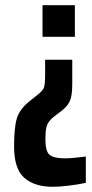

<svg xmlns="http://www.w3.org/2000/svg" viewBox="-20 -530 354 736"><path d="M143 -510H267V-389H143ZM34 32Q34 -43 45 -77.5Q56 -112 92 -141L122 -165Q144 -182 148.5 -194.5Q153 -207 153 -246V-301H257V-209Q257 -163 248 -143Q239 -123 216 -105L204 -96Q182 -80 172 -69Q162 -58 158 -42Q154 -26 154 4Q154 49 169.5 63Q185 77 229 77Q257 77 309 70V171Q281 177 245 181.5Q209 186 182 186Q112 186 73 151.5Q34 117 34 32Z"/></svg>

Font: Saira ExtraCondensed
Style: Bold
Weight: 700
Width: 2
Designer: Hector Gatti with collaboration of the Omnibus-Type team
Foundry: Omnibus-Type
Version: Version 0.072; ttfautohint (v1.8)